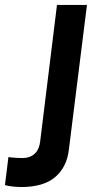

<svg xmlns="http://www.w3.org/2000/svg" viewBox="-104 -525 397 775"><path d="M-19 230Q-31 230 -51.5 228Q-72 226 -84 222L-70 109Q-58 111 -41 112Q-24 113 -14 113Q17 113 35.5 96Q54 79 58 47L126 -505H247L174 79Q166 149 119 189.5Q72 230 -19 230Z"/></svg>

Font: Inclusive Sans SemiBold
Style: Italic
Weight: 600
Italic angle: -7°
Designer: Olivia King
Foundry: Olivia King
Version: Version 2.004